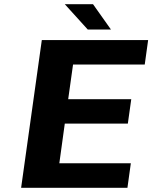

<svg xmlns="http://www.w3.org/2000/svg" viewBox="-20 -890 722 910"><path d="M666 -584H665H326.2L303.2 -419.9H602.1L585.9 -304.2H287.1L261.2 -116.2H600.1L584 0H80.1L178.2 -700.2H682.1ZM505.9 -750H396L287.1 -870.1H420.9Z"/></svg>

Font: Fivo Sans Modern
Style: Italic
Weight: 700
Designer: Alexander Slobzheninov
Foundry: Alexander Slobzheninov
Version: 1.0